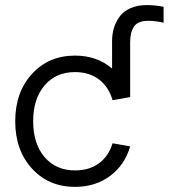

<svg xmlns="http://www.w3.org/2000/svg" viewBox="-20 -729 666 757"><path d="M275.9 -509.8Q361.8 -509.8 421.9 -459V-566.9Q421.9 -595.2 429.4 -619.6Q437 -644 452.4 -664.6Q467.8 -685.1 495.1 -697Q522.5 -709 559.1 -709Q591.3 -709 625 -702.1V-639.2Q593.3 -647 564.9 -647Q523.4 -647 508.3 -624.3Q493.2 -601.6 493.2 -563V-346.2L423.8 -334Q408.7 -386.7 370.1 -415.8Q331.5 -444.8 275.9 -444.8Q200.7 -444.8 155.8 -392.3Q110.8 -339.8 110.8 -251Q110.8 -162.1 155.8 -109.6Q200.7 -57.1 275.9 -57.1Q331.5 -57.1 369.9 -85Q408.2 -112.8 423.8 -164.1L493.2 -151.9Q472.2 -78.6 414.1 -35.4Q356 7.8 275.9 7.8Q171.9 7.8 106 -64.5Q40 -136.7 40 -251Q40 -365.2 106 -437.5Q171.9 -509.8 275.9 -509.8Z"/></svg>

Font: LT Superior
Style: Regular
Weight: 400
Designer: Daniel Lyons
Foundry: LyonsType
Version: Version 1.000